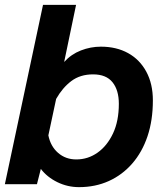

<svg xmlns="http://www.w3.org/2000/svg" viewBox="-22 -758 692 790"><path d="M393 -566Q457 -566 505 -539.5Q553 -513 580 -463Q607 -413 607 -345Q607 -263 585 -197.5Q563 -132 522 -85Q481 -38 425.5 -13Q370 12 303 12Q256 12 214 -8.5Q172 -29 146 -63L130 0H-2L155 -738H291L242 -503Q271 -535 311 -550.5Q351 -566 393 -566ZM292 -102Q340 -102 379.5 -130Q419 -158 443 -209Q467 -260 467 -331Q467 -387 441 -419.5Q415 -452 361 -452Q308 -452 271.5 -424.5Q235 -397 209 -351L177 -201Q186 -156 217 -129Q248 -102 292 -102Z"/></svg>

Font: Azeret Mono Thin SemiBold
Style: Italic
Weight: 600
Italic angle: -12°
Version: Version 1.002